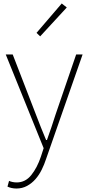

<svg xmlns="http://www.w3.org/2000/svg" viewBox="-20 -840 508 1104"><path d="M13 -527H53L186 -183Q199 -149 214.5 -109.5Q230 -70 245 -35H250Q263 -70 276 -109.5Q289 -149 300 -183L418 -527H455L245 74Q235 105 220 135.5Q205 166 184 190Q163 214 135.5 229Q108 244 74 244Q60 244 46.5 241Q33 238 23 233L32 200Q40 204 52 206.5Q64 209 76 209Q126 209 160 166.5Q194 124 215 61L231 12ZM335 -820 364 -797 211 -631 190 -651Z"/></svg>

Font: Kinto Sans Thin
Style: Regular
Weight: 100
Designer: Authors: Ryoko NISHIZUKA  (kana & ideographs); Paul D. Hunt (Latin, Greek & Cyrillic); Wenlong ZHANG  (bopomofo); Sandol
Foundry: Adobe Systems Incorporated, ookami Inc.
Version: Version 0.001